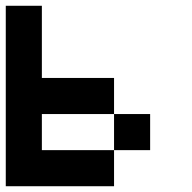

<svg xmlns="http://www.w3.org/2000/svg" viewBox="-20 -645 665 665"><path d="M125 -125H375V0H0V-625H125V-375H375V-250H125ZM500 -125H375V-250H500Z"/></svg>

Font: Tiny5
Style: Regular
Weight: 400
Designer: Stefan Schmidt
Foundry: Made with Bits'n'Picas by Kreative Software
Version: Version 1.002; ttfautohint (v1.8.4.7-5d5b)